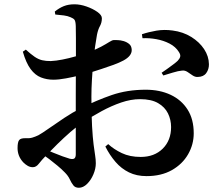

<svg xmlns="http://www.w3.org/2000/svg" viewBox="-20 -812 1040 898"><path d="M238.6 -744.1 236.3 -758Q256.9 -774.7 278.5 -783.3Q300.1 -791.9 328.2 -791.9Q355.2 -791.9 384.6 -781.6Q414 -771.3 435.2 -756.4Q456.5 -741.4 456.5 -726.8Q456.5 -706.4 447.6 -690.4Q438.7 -674.5 433.7 -650Q429.7 -629.1 424.9 -595.6Q420.1 -562 416.3 -521.3Q412.4 -480.5 410 -438.8Q407.5 -397.1 407.5 -360.6Q407.5 -274.8 410.6 -221.2Q413.7 -167.5 417.8 -135.7Q421.9 -103.8 425 -84.8Q428.1 -65.8 428.1 -48.4Q428.1 -23 416.8 3.6Q405.6 30.1 387.3 48.2Q369 66.2 348.7 66.2Q331.7 66.2 322.8 54.6Q313.8 42.9 306.2 26.4Q298.6 9.9 283 -5.6Q267.2 -21.9 248.2 -37.6Q229.2 -53.4 210.3 -67.8Q191.4 -82.1 174 -93.8L189.5 -114.3Q209.9 -105.8 231.3 -96.9Q252.6 -88 272.3 -80.9Q291.9 -73.8 306.1 -69.7Q322.4 -66.1 328.4 -71.4Q334.4 -76.8 334.4 -90.3Q334.4 -136.3 334.4 -210.3Q334.4 -284.3 334.4 -372.3Q334.4 -404.7 334.7 -450.3Q335.1 -496 335.1 -544Q335.1 -591.9 335.1 -631.3Q335.1 -670.8 334.4 -689.7Q333.6 -712.5 328.5 -719.3Q323.5 -726.1 310.3 -731.3Q296.5 -737.5 278.9 -739.8Q261.2 -742.1 238.6 -744.1ZM100.7 -579.9Q124.8 -558.2 142.2 -546.3Q159.7 -534.4 177.3 -530.3Q194.9 -526.2 217.5 -526.4Q241.5 -527.4 272.3 -533.5Q303.2 -539.5 334.3 -548.6Q365.5 -557.8 390 -566.5Q428.5 -580.3 452.8 -593.5Q477.1 -606.7 491.2 -615.7Q505.2 -624.6 512.3 -624.6Q517.2 -624.6 530.3 -624.4Q543.5 -624.1 558.3 -619.8Q573.1 -615.4 584.2 -606.2Q595.4 -597 596.1 -578.9Q596.8 -550.1 556.9 -528.8Q538.3 -518.8 511.3 -508.9Q484.2 -499 454.7 -489.4Q425.2 -479.8 398.3 -471.3Q383.7 -467 353.1 -459.4Q322.5 -451.8 288.6 -445.5Q254.7 -439.2 229.4 -439.2Q198.9 -439.2 171.7 -449.8Q144.5 -460.3 123.1 -489Q101.8 -517.8 86.8 -570.2ZM159.6 -179.5Q176.7 -188.9 208.8 -211.5Q240.9 -234.2 280.4 -260.4Q319.8 -286.6 358.6 -306.1Q429.4 -342.2 502.1 -367.3Q574.9 -392.4 661.4 -392.4Q727.4 -392.4 778 -368.6Q828.6 -344.8 857.3 -299.6Q886.1 -254.4 886.1 -188.5Q886.1 -136.3 859.7 -90.3Q833.2 -44.3 783.8 -16.3Q734.3 11.7 665.3 11.7Q618.9 11.7 583.2 -5.8Q547.4 -23.3 520.4 -54.6Q493.4 -85.8 472.7 -126.6L486.1 -138Q512.2 -113.8 549.8 -95.9Q587.3 -78 638 -78Q702 -78 741.1 -116.7Q780.2 -155.5 780.2 -217.8Q780.2 -251.7 765.7 -281.5Q751.1 -311.3 719.4 -329.7Q687.6 -348.2 635.1 -348.2Q592.5 -348.2 546.6 -332.5Q500.7 -316.7 455.7 -292.3Q410.7 -267.8 369.2 -240.6Q341.2 -222.4 309.5 -194.7Q277.8 -167 249.1 -138.8Q220.4 -110.5 198.7 -88Q174.4 -63 161.8 -46.5Q149.3 -30 133.7 -30Q120.9 -30 110 -36.2Q99.1 -42.4 89.2 -52.3Q75.4 -66.9 68.7 -83.9Q62.1 -100.9 62.1 -119.1Q62.1 -148.1 69.9 -157.2Q77.6 -166.2 99.7 -165.6Q118 -164.5 131.2 -168.4Q144.4 -172.3 159.6 -179.5ZM646.5 -633.2 643.8 -651.8Q675 -662.4 711.5 -668.6Q747.9 -674.8 787.4 -669.3Q836.2 -663 874.6 -639.2Q912.9 -615.4 934.8 -582Q956.7 -548.6 957.2 -511.6Q957.5 -488.2 944.8 -470.4Q932.2 -452.6 905 -452.1Q892.5 -451.3 880.8 -459.3Q869 -467.3 856.9 -475.5Q844.7 -483.6 831.1 -481.8Q814.3 -480.5 787.6 -472.3Q761 -464.1 743.8 -459L735.9 -471.7Q746.2 -478.5 761.2 -489.2Q776.2 -499.9 790.6 -510.8Q805 -521.6 811.3 -527.9Q820.8 -538.1 822.8 -547.1Q824.9 -556 816.9 -568.5Q801.5 -593.4 773 -608.1Q744.6 -622.8 711.1 -628.8Q677.7 -634.8 646.5 -633.2Z"/></svg>

Font: Noto Serif TC
Style: Regular
Weight: 200
Designer: Ryoko NISHIZUKA 西塚涼子 (kana & ideographs); Frank Grießhammer (Latin, Greek & Cyrillic); Wenlong ZHANG 张文龙 (bopomofo); San
Foundry: Adobe
Version: Version 2.001;hotconv 1.1.0;makeotfexe 2.6.0